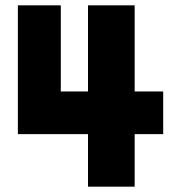

<svg xmlns="http://www.w3.org/2000/svg" viewBox="-20 -700 669 720"><path d="M47 -197V-680H208V-278L129 -357H592V-197ZM310 0V-680H485V0Z"/></svg>

Font: Teachers ExtraBold
Style: Regular
Weight: 800
Designer: Alfredo Marco Pradil, Chank Diesel
Version: Version 1.001